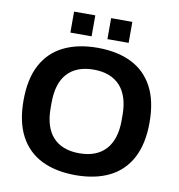

<svg xmlns="http://www.w3.org/2000/svg" viewBox="-94 -957 981 1055"><g transform="rotate(10 396.5 -430.0)"><path d="M396.4 12Q287.3 12 208.2 -26.8Q129.1 -65.7 87 -144.8Q45 -223.9 45 -343.2Q45 -463.6 87 -542.2Q129.1 -620.8 208.2 -659.6Q287.3 -698.4 396.4 -698.4Q506.6 -698.4 585.3 -659.6Q664 -620.8 706 -542.2Q748.1 -463.6 748.1 -343.2Q748.1 -223.9 706 -144.8Q664 -65.7 585.3 -26.8Q506.6 12 396.4 12ZM396.4 -110Q445 -110 481.8 -124.2Q518.7 -138.4 543.9 -166.1Q569 -193.7 582 -234.2Q594.9 -274.7 594.9 -326.9V-358Q594.9 -411 582 -451.8Q569 -492.7 543.9 -520.3Q518.7 -548 481.8 -562.2Q445 -576.5 396.4 -576.5Q347.9 -576.5 311 -562.2Q274.1 -548 249.1 -520.3Q224 -492.7 211.5 -451.8Q199 -411 199 -358V-326.9Q199 -274.7 211.5 -234.2Q224 -193.7 249.1 -166.1Q274.1 -138.4 311 -124.2Q347.9 -110 396.4 -110ZM233.9 -754.6V-871.7H352.3V-754.6ZM440.6 -754.6V-871.7H559V-754.6Z"/></g></svg>

Font: Archivo SemiBold
Style: Regular
Weight: 600
Designer: Hector Gatti
Foundry: Omnibus-Type
Version: Version 2.001